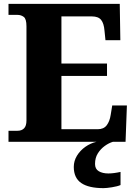

<svg xmlns="http://www.w3.org/2000/svg" viewBox="-20 -734 705 994"><path d="M24 0V-57H71Q92 -57 104.5 -69.5Q117 -82 117 -111V-598Q117 -636 103 -646.5Q89 -657 70 -657H24V-714H600L603 -526H526L521 -575Q518 -613 503.5 -631Q489 -649 456 -649H298V-405H534V-341H298V-65H486Q517 -65 532.5 -85.5Q548 -106 553 -139L561 -188H637L630 0ZM516 240Q439 240 400.5 213.5Q362 187 362 130Q362 99 378.5 72Q395 45 422 26Q449 7 480 0H565Q544 6 522.5 21.5Q501 37 486.5 60Q472 83 472 115Q472 141 491.5 152.5Q511 164 541 164Q554 164 570 162Q586 160 604 156V224Q588 231 559.5 235.5Q531 240 516 240Z"/></svg>

Font: Noto Serif Tamil ExtraBold
Style: Italic
Weight: 800
Italic angle: -12°
Designer: Indian Type Foundry, Tom Grace, and the Monotype Design Team
Foundry: Monotype Imaging Inc.
Version: Version 2.003; ttfautohint (v1.8.4.7-5d5b)